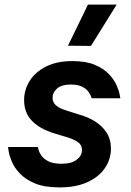

<svg xmlns="http://www.w3.org/2000/svg" viewBox="-20 -806 572 836"><path d="M376 -606 276 -607 363 -786H488ZM239 10Q173 10 131 -8Q89 -26 65 -52Q41 -78 30.5 -104.5Q20 -131 17.5 -148.5Q15 -166 15 -166H145Q145 -166 147.5 -155Q150 -144 159.5 -129.5Q169 -115 190 -104Q211 -93 247 -93Q291 -93 314 -110.5Q337 -128 337 -153Q337 -175 319.5 -187Q302 -199 277 -207L214 -226Q153 -245 119 -280Q85 -315 85 -370Q85 -415 109 -453.5Q133 -492 180 -516Q227 -540 295 -540Q355 -540 393.5 -523.5Q432 -507 454.5 -483Q477 -459 487.5 -435Q498 -411 501 -394.5Q504 -378 504 -378H379Q379 -378 376 -387Q373 -396 364 -408Q355 -420 336.5 -429Q318 -438 287 -438Q249 -438 229 -421Q209 -404 209 -380Q209 -360 223.5 -347.5Q238 -335 262 -327L322 -308Q360 -298 392 -278.5Q424 -259 443.5 -229.5Q463 -200 463 -159Q463 -113 437 -74.5Q411 -36 361 -13Q311 10 239 10Z"/></svg>

Font: Be Vietnam Pro SemiBold
Style: Italic
Weight: 600
Italic angle: -12°
Designer: Lam Bao, Tony Le, Vietanh Nguyen
Foundry: Yellow Type Foundry
Version: Version 1.002; ttfautohint (v1.8.3)